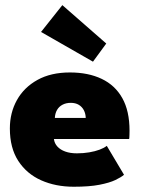

<svg xmlns="http://www.w3.org/2000/svg" viewBox="-20 -698 547 730"><path d="M185 -169.5Q187 -153 198.2 -140.8Q209.5 -128.5 228.2 -121.8Q247 -115 272.5 -115Q297.5 -115 319.5 -118.8Q341.5 -122.5 358.8 -129Q376 -135.5 386 -143.5L451.5 -33.5Q440.5 -24 418.5 -13.5Q396.5 -3 358.2 4.5Q320 12 260.5 12Q191.5 12 136.5 -12.5Q81.5 -37 49.5 -86.2Q17.5 -135.5 17.5 -209.5Q17.5 -269.5 44.5 -317.8Q71.5 -366 122.5 -394.2Q173.5 -422.5 246 -422.5Q315.5 -422.5 366.5 -398.2Q417.5 -374 445 -325Q472.5 -276 472.5 -201Q472.5 -197 472.2 -185Q472 -173 471 -169.5ZM306 -249.5Q305.5 -266 298.8 -279Q292 -292 279.5 -299.5Q267 -307 249 -307Q231.5 -307 218 -300Q204.5 -293 197 -280.2Q189.5 -267.5 188.5 -249.5ZM333.5 -463.5 136 -576.5 217 -678.5 384 -532.5Z"/></svg>

Font: League Spartan Thin ExtraBold
Style: Regular
Weight: 800
Version: Version 2.002